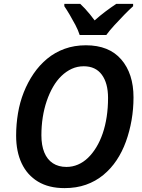

<svg xmlns="http://www.w3.org/2000/svg" viewBox="-20 -958 732 988"><path d="M312 10Q231 10 175.5 -23.5Q120 -57 91.5 -117.5Q63 -178 63 -260Q63 -318 72.5 -375Q82 -432 102.5 -483.5Q123 -535 153 -579Q183 -623 223 -656Q263 -689 313 -707Q363 -725 422 -725Q541 -725 604 -652Q667 -579 667 -457Q667 -397 657 -339.5Q647 -282 628 -229.5Q609 -177 580 -133.5Q551 -90 511.5 -57.5Q472 -25 422.5 -7.5Q373 10 312 10ZM322 -99Q353 -99 381 -111Q409 -123 432.5 -145.5Q456 -168 475.5 -200Q495 -232 508.5 -271.5Q522 -311 529 -357Q536 -403 536 -454Q536 -530 504 -573.5Q472 -617 411 -617Q378 -617 349.5 -604Q321 -591 296.5 -567.5Q272 -544 253 -511Q234 -478 220.5 -438.5Q207 -399 200 -354.5Q193 -310 193 -262Q193 -210 208 -173.5Q223 -137 252 -118Q281 -99 322 -99ZM390 -778Q382 -803 368 -829.5Q354 -856 339 -881.5Q324 -907 311 -926V-938H393Q404 -928 417 -914Q430 -900 443 -884Q456 -868 467 -853Q495 -878 523 -899Q551 -920 578 -938H665V-926Q646 -909 620 -882.5Q594 -856 568.5 -828Q543 -800 527 -778Z"/></svg>

Font: Noto Sans Display SemiBold
Style: Italic
Weight: 600
Italic angle: -12°
Designer: Monotype Design Team
Foundry: Monotype Imaging Inc.
Version: Version 2.003